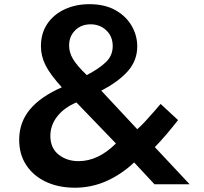

<svg xmlns="http://www.w3.org/2000/svg" viewBox="-20 -860 950 896"><path d="M329.5 16Q407 16 476.8 -15Q546.5 -46 606 -102L701 0H865L702.5 -173.5Q726.5 -197.5 756 -232.2Q785.5 -267 811 -299.5L729.5 -375Q719 -362.5 699.2 -339.8Q679.5 -317 658.2 -294Q637 -271 620.5 -257L452.5 -437Q534.5 -479.5 577.5 -529Q620.5 -578.5 620.5 -643.5Q620.5 -693.5 595 -738.5Q569.5 -783.5 519.8 -812Q470 -840.5 397 -840.5Q334 -840.5 282.8 -817Q231.5 -793.5 201.2 -749.5Q171 -705.5 171 -644Q171 -598.5 192.5 -555.5Q214 -512.5 268.5 -452.5Q169 -409 119.2 -348.8Q69.5 -288.5 69.5 -207.5Q69.5 -139 103 -88.8Q136.5 -38.5 195.2 -11.2Q254 16 329.5 16ZM385 -509.5Q339.5 -553 321 -584Q302.5 -615 302.5 -647.5Q302.5 -690.5 330.8 -718.5Q359 -746.5 403 -746.5Q446.5 -746.5 476.2 -718.2Q506 -690 506 -645Q506 -601 475 -570.8Q444 -540.5 385 -509.5ZM346.5 -108Q292 -108 253.5 -138.5Q215 -169 215 -226Q215 -275.5 247 -316.5Q279 -357.5 336.5 -382L521 -190.5Q438.5 -108 346.5 -108Z"/></svg>

Font: Spartan SemiBold
Style: Regular
Weight: 600
Designer: Matt Bailey, Mirko Velimirovic
Foundry: Matt Bailey
Version: Version 1.003; ttfautohint (v1.8.3)